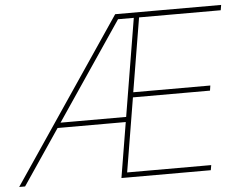

<svg xmlns="http://www.w3.org/2000/svg" viewBox="-80 -790 1067 853"><g transform="rotate(-5 454.0 -364.0)"><path d="M-28.3 0 463.4 -727.5H936L932.1 -704.1H567.9L513.2 -375H856.9L853.5 -352.5H509.8L455.1 -22.5H830.1L826.2 0H427.7L544.4 -704.1H474.1L-2 0ZM154.8 -246.1 158.7 -268.6H484.9L481 -246.1Z"/></g></svg>

Font: Inter 28pt Thin
Style: Italic
Weight: 250
Italic angle: -9.3988°
Designer: Rasmus Andersson
Foundry: rsms
Version: Version 4.001;git-66647c0bb